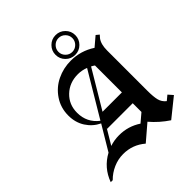

<svg xmlns="http://www.w3.org/2000/svg" viewBox="-218 -930 1076 1076"><g transform="rotate(-45 319.5 -392.0)"><path d="M345.4 -659.6Q322.5 -682.5 322.5 -715Q322.5 -747.5 345.4 -770.4Q368.3 -793.3 400.8 -793.3Q433.3 -793.3 456.2 -770.4Q479.2 -747.5 479.2 -715Q479.2 -682.5 456.2 -659.6Q433.3 -636.7 400.8 -636.7Q368.3 -636.7 345.4 -659.6ZM362.1 -753.8Q345.8 -737.5 345.8 -715Q345.8 -692.5 362.1 -676.2Q378.3 -660 400.8 -660Q423.3 -660 439.6 -676.2Q455.8 -692.5 455.8 -715Q455.8 -737.5 439.6 -753.8Q423.3 -770 400.8 -770Q378.3 -770 362.1 -753.8ZM578.3 -620 564.2 -604.2Q544.2 -577.5 544.2 -528.3V-210Q544.2 -161.7 550.8 -135Q557.5 -108.3 580 -90.8L608.3 -114.2L632.5 -86.7L521.7 2.5Q465 -35 421.7 -85.8L328.3 -5.8Q271.7 -54.2 197.5 -54.2Q156.7 -54.2 118.8 -37.5Q80.8 -20.8 52.5 8.3H36.7Q67.5 -75.8 145 -117.5L231.7 -262.5Q186.7 -284.2 159.6 -326.2Q132.5 -368.3 132.5 -423.3Q132.5 -485 165 -533.3Q197.5 -581.7 249.2 -606.7Q300.8 -631.7 360 -631.7Q438.3 -631.7 505 -588.3L560 -635ZM417.5 -528.3 283.3 -303.3H436.7V-516.7Q427.5 -523.3 417.5 -528.3ZM395.8 -538.3Q365.8 -550 334.2 -550Q267.5 -550 222.9 -507.5Q178.3 -465 178.3 -400Q178.3 -322.5 239.2 -275.8ZM238.3 -226.7 182.5 -133.3Q217.5 -145 255.8 -145Q327.5 -145 386.7 -105.8L436.7 -148.3V-217.5H233.3Z"/></g></svg>

Font: Chomsky
Style: Regular
Weight: 400
Version: Version 2.3